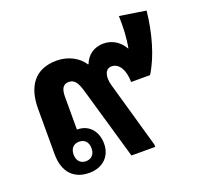

<svg xmlns="http://www.w3.org/2000/svg" viewBox="-113 -752 927 888"><g transform="rotate(-20 350.5 -308.5)"><path d="M182 9C251 9 292 -35 292 -95C292 -154 257 -199 197 -199H196V-361C196 -398 207 -419 235 -419C266 -419 278 -394 290 -353L392 0H509V-11L416 -338C403 -385 415 -419 446 -419C483 -419 506 -380 507 -320H600C647 -395 676 -500 687 -606L558 -626C560 -570 557 -515 548 -470H547C526 -507 491 -531 447 -531C396 -531 364 -502 350 -465H347C323 -503 274 -531 216 -531C107 -531 60 -458 60 -351V-128C60 -35 110 9 182 9ZM186 -47C159 -47 142 -65 142 -95C142 -126 159 -143 186 -143C213 -143 230 -125 230 -95C230 -65 213 -47 186 -47Z"/></g></svg>

Font: Noto Sans Thai Looped SemiCondensed
Style: Bold
Weight: 700
Width: 4
Designer: Sasikarn Vongin, Ben Mitchell
Foundry: The Fontpad Ltd
Version: Version 1.001